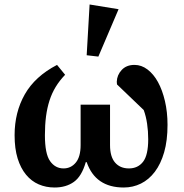

<svg xmlns="http://www.w3.org/2000/svg" viewBox="-20 -823 818 855"><path d="M223 12Q185 12 152.5 -2Q120 -16 96 -45Q72 -74 58.5 -117.5Q45 -161 45 -221Q45 -323 90.5 -403Q136 -483 234 -534L270 -490Q245 -464 228 -436Q211 -408 200.5 -375.5Q190 -343 185 -305Q180 -267 180 -221Q180 -138 203 -105.5Q226 -73 263 -73Q296 -73 317.5 -99Q339 -125 339 -177V-357H470V-177Q470 -125 492.5 -99Q515 -73 554 -73Q594 -73 617 -102.5Q640 -132 640 -203Q640 -239 635 -272.5Q630 -306 620 -333L501 -447Q500 -451 500 -459Q501 -489 522 -511.5Q543 -534 579 -534Q610 -534 637 -513.5Q664 -493 683.5 -457.5Q703 -422 714.5 -373Q726 -324 726 -267Q726 -197 711 -145Q696 -93 669.5 -58Q643 -23 607.5 -5.5Q572 12 531 12Q405 12 366 -101H362Q344 -38 309 -13Q274 12 223 12ZM366 -577 379 -803 508 -782 418 -571Z"/></svg>

Font: IBM Plex Serif SmBld
Style: Regular
Weight: 600
Designer: Mike Abbink, Paul van der Laan, Pieter van Rosmalen
Foundry: Bold Monday
Version: Version 3.001